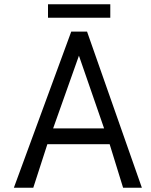

<svg xmlns="http://www.w3.org/2000/svg" viewBox="-20 -880 710 900"><path d="M205 -797V-860H497V-797ZM45 0 314 -732H388L645 0H557L494 -204H202L136 0ZM229 -278H468L350 -619Z"/></svg>

Font: Mina
Style: Regular
Weight: 400
Version: Version 1.000